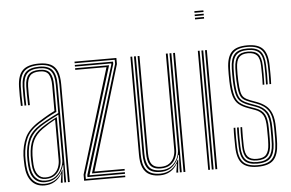

<svg xmlns="http://www.w3.org/2000/svg" viewBox="-54 -879 1462 964"><g transform="rotate(-5 677.0 -397.0)"><path d="M251 0V-492.5Q251 -549 229.2 -573.5Q207.5 -598 157.5 -598Q105.5 -598 82.2 -574.9Q59 -551.8 57 -498.5Q56.2 -476.8 56.6 -451.5Q57 -426.2 58 -402H49Q48 -427 47.6 -452.1Q47.2 -477.2 48 -498.8Q49.8 -556 75.2 -581Q100.8 -606 157.5 -606Q194.2 -606 216.8 -594.5Q239.2 -583 249.6 -558Q260 -533 260 -492.5V0ZM139.2 -17.5Q170.5 -17.5 191.1 -33.1Q211.8 -48.8 222.1 -71.6Q232.5 -94.5 232.5 -115.5V-341.8Q212.2 -332.2 187.2 -319Q162.2 -305.8 141 -292Q102 -266.8 85.5 -233.5Q69 -200.2 67 -149Q66.5 -136.2 67 -126Q67.5 -115.8 68.2 -101Q70.8 -59.8 89.5 -38.6Q108.2 -17.5 139.2 -17.5ZM140.5 -25.8Q112.2 -25.8 96.1 -46Q80 -66.2 77.5 -101.5Q76.5 -116.5 76.2 -127.5Q76 -138.5 76.2 -148.8Q78.2 -198.8 93.9 -230Q109.5 -261.2 144.8 -285Q161.2 -296.2 182.4 -308.5Q203.5 -320.8 223.5 -330.5V-114.8Q223.5 -94.2 215 -73.6Q206.5 -53 188.2 -39.4Q170 -25.8 140.5 -25.8ZM141.5 -33.5Q167.2 -33.5 183.4 -45.8Q199.5 -58 206.9 -76.6Q214.2 -95.2 214.2 -114.5V-319Q198.5 -310.5 182 -300.4Q165.5 -290.2 148.2 -278Q116 -254.8 101.5 -225.6Q87 -196.5 85.2 -148.5Q85 -137.5 85.2 -127.1Q85.5 -116.8 86.2 -102.5Q88.2 -71.2 102.4 -52.4Q116.5 -33.5 141.5 -33.5ZM133 6.2Q90.8 6.2 67.4 -21.8Q44 -49.8 41 -99.2Q40 -115.5 39.9 -128.6Q39.8 -141.8 40 -151.8Q42.5 -202.5 60.9 -241.8Q79.2 -281 129.2 -313.2Q144.8 -323 158.9 -331.6Q173 -340.2 186.8 -347.9Q200.5 -355.5 214.5 -362.2V-492.5Q214.5 -527.8 202.8 -547Q191 -566.2 157.5 -566.2Q123.2 -566.2 109 -549.6Q94.8 -533 93.5 -497Q93 -478.2 93.1 -455.4Q93.2 -432.5 94.2 -402H85.2Q84.2 -432.5 84 -455.4Q83.8 -478.2 84.2 -497.5Q85.5 -538 102.4 -556.1Q119.2 -574.2 157.5 -574.2Q195.8 -574.2 209.8 -553.5Q223.8 -532.8 223.8 -492.5V-356.5Q199.2 -345.2 176.1 -332.1Q153 -319 132.5 -305.8Q85.5 -275.8 68.5 -238.1Q51.5 -200.5 49 -151.2Q48.5 -137.8 48.8 -127.1Q49 -116.5 50 -99.8Q53 -52.5 75 -27.1Q97 -1.8 135 -1.8Q167.8 -1.8 191.8 -18.9Q215.8 -36 227.2 -64.2H229.2L224.8 -9.2V0H215.5V-4.5L221.8 -45H220Q207.2 -21.2 184.5 -7.5Q161.8 6.2 133 6.2ZM233 0V-22.2L235 -87.8H233Q224.8 -56.2 199.9 -33Q175 -9.8 136.8 -9.8Q102.2 -9.8 82 -33.2Q61.8 -56.8 59.2 -100.2Q58.2 -116.8 58 -127.8Q57.8 -138.8 58.2 -150.8Q60.2 -198.2 76.1 -234.2Q92 -270.2 137 -299Q152.5 -308.8 169.9 -318.2Q187.2 -327.8 203.8 -336Q220.2 -344.2 232.8 -350V-492.5Q232.8 -540.5 215.4 -561.4Q198 -582.2 157.5 -582.2Q115 -582.2 95.9 -562.6Q76.8 -543 75.2 -497.8Q74.5 -476 74.9 -450.8Q75.2 -425.5 76 -402H67.2Q66.2 -426 65.9 -451.6Q65.5 -477.2 66.2 -498Q67.8 -547.2 88.9 -568.8Q110 -590.2 157.5 -590.2Q202.8 -590.2 222.2 -567.5Q241.8 -544.8 241.8 -492.5V0Z M374.8 -33.2 538.5 -571V-591.8H336.5V-600H547.5V-569.5L388.2 -41.5H540V-33.2ZM332.5 0V-30.8L494 -558.5H336.5V-566.8H507.8L341.8 -28.8V-8.2H540V0ZM350.8 -16.8V-26.8L519.5 -569.5V-575H336.5V-583.2H529.2V-571.5L361.8 -25H540V-16.8Z M714.8 6.2Q690.2 6.2 673.1 0.1Q656 -6 645.2 -16.8Q634.5 -27.5 628.5 -41.8Q622.5 -56 620.4 -72.4Q618.2 -88.8 618.2 -106V-600H627.2V-107.2Q627.2 -86.8 630.6 -67.8Q634 -48.8 643.4 -34Q652.8 -19.2 670.5 -10.8Q688.2 -2.2 716.8 -2.2Q749 -2.2 773 -18.6Q797 -35 809.5 -64.2H812.5L807 -9.2V0H797.8V-5.2L804.2 -45H802.2Q789.5 -21.2 766.8 -7.5Q744 6.2 714.8 6.2ZM833.5 0V-600H842.8V0ZM722.2 -28Q701 -28 687.6 -34.2Q674.2 -40.5 667.1 -51.6Q660 -62.8 657.2 -77.6Q654.5 -92.5 654.5 -109.5V-600H663.8V-110Q663.8 -88.5 668.4 -71.9Q673 -55.2 685.8 -45.8Q698.5 -36.2 723.2 -36.2Q749 -36.2 765.2 -47.9Q781.5 -59.5 789.1 -77.5Q796.8 -95.5 796.8 -114.5V-600H806.2V-114.8Q806.2 -94.2 797.5 -74.1Q788.8 -54 770.2 -41Q751.8 -28 722.2 -28ZM718.5 -10.8Q672.2 -10.8 654.2 -35.2Q636.2 -59.8 636.2 -107.5V-600H645.5V-108.2Q645.5 -65 661.6 -42Q677.8 -19 721 -19Q753.5 -19 774.4 -34.2Q795.2 -49.5 805.2 -71.9Q815.2 -94.2 815.2 -115.5V-600H824.5V0H815.2V-22.2L818 -87.8H815Q806.8 -56.5 781.9 -33.5Q757 -10.5 718.5 -10.8Z M958 -791.8V-800H1003.5V-791.8ZM958 -758.5V-766.8H1003.5V-758.5ZM958 -775V-783.2H1003.5V-775ZM994.2 0V-600H1003.5V0ZM958 0V-600H967V0ZM976 0V-600H985.2V0Z M1206.2 6Q1153 6 1128.9 -18.8Q1104.8 -43.5 1103.2 -101.2Q1102.8 -125.2 1102.5 -149.1Q1102.2 -173 1103.5 -199.2H1112Q1111 -173 1111.1 -148Q1111.2 -123 1111.8 -101.8Q1113 -48.2 1135 -25.1Q1157 -2 1206.2 -2Q1258.5 -2 1280.6 -25.6Q1302.8 -49.2 1305 -100.5Q1306 -115 1306.1 -127.8Q1306.2 -140.5 1306.1 -153.5Q1306 -166.5 1306 -181.5Q1306 -239.5 1287.5 -267.6Q1269 -295.8 1229 -310.2L1196 -322.5Q1175 -330 1163 -339.5Q1151 -349 1145.4 -370.2Q1139.8 -391.5 1138 -434.2Q1137.5 -450.2 1137.5 -464.5Q1137.5 -478.8 1138 -496.8Q1139.8 -538.2 1155.6 -556.2Q1171.5 -574.2 1207.5 -574.2Q1243.5 -574.2 1259.4 -556.5Q1275.2 -538.8 1276.2 -497.5Q1276.8 -480.2 1276.9 -456.5Q1277 -432.8 1276 -402H1267.5Q1268.8 -431 1268.5 -454.5Q1268.2 -478 1267.8 -497Q1267 -535 1252.6 -550.6Q1238.2 -566.2 1207.5 -566.2Q1176.2 -566.2 1162.2 -550.1Q1148.2 -534 1147 -496.8Q1146.5 -478.8 1146.4 -466.1Q1146.2 -453.5 1147 -434.2Q1148.5 -396 1153 -376.1Q1157.5 -356.2 1168.2 -346.9Q1179 -337.5 1198.8 -330L1231.2 -318Q1257.2 -308.2 1275.9 -293.1Q1294.5 -278 1304.6 -251.6Q1314.8 -225.2 1314.8 -181.5Q1314.8 -166.5 1314.9 -153.4Q1315 -140.2 1314.9 -127.5Q1314.8 -114.8 1314 -100.2Q1311.5 -46.2 1288 -20.1Q1264.5 6 1206.2 6ZM1206.2 -9.8Q1160 -9.8 1140.8 -32Q1121.5 -54.2 1120.5 -102Q1120 -125.2 1119.6 -147.9Q1119.2 -170.5 1120.5 -199.2H1129.2Q1127.8 -169.5 1128.2 -144.9Q1128.8 -120.2 1129 -102.2Q1130 -57 1147.9 -37.4Q1165.8 -17.8 1206.2 -17.8Q1250.2 -17.8 1267.8 -38.5Q1285.2 -59.2 1287.2 -101Q1288.2 -122.8 1288.1 -140.6Q1288 -158.5 1288 -181.5Q1288 -235.2 1272.2 -259.1Q1256.5 -283 1224 -294.8L1190.5 -306.8Q1164.8 -316.2 1150 -328.5Q1135.2 -340.8 1128.6 -365Q1122 -389.2 1120.2 -434Q1119.5 -454 1119.8 -466.8Q1120 -479.5 1120.2 -497Q1121.5 -545.8 1141.1 -568Q1160.8 -590.2 1207.5 -590.2Q1252.5 -590.2 1272.2 -568.9Q1292 -547.5 1293.2 -498Q1293.8 -477.2 1294 -455Q1294.2 -432.8 1293.2 -402H1284.5Q1285.8 -435 1285.5 -457.4Q1285.2 -479.8 1284.8 -498Q1283.8 -543.2 1265.8 -562.8Q1247.8 -582.2 1207.5 -582.2Q1166 -582.2 1148.1 -562Q1130.2 -541.8 1129.2 -497Q1128.8 -479 1128.6 -466.5Q1128.5 -454 1129.2 -434Q1131 -389 1137.5 -366.2Q1144 -343.5 1157.4 -333.1Q1170.8 -322.8 1193 -314.5L1226.5 -302.2Q1262 -289.5 1279.5 -264Q1297 -238.5 1297 -181.5Q1297 -158.8 1297.1 -140.6Q1297.2 -122.5 1296.2 -100.8Q1293.8 -54.2 1274.2 -32Q1254.8 -9.8 1206.2 -9.8ZM1206.2 -25.8Q1171.5 -25.8 1155 -43.1Q1138.5 -60.5 1137.5 -102.8Q1137.2 -122.8 1136.9 -147.4Q1136.5 -172 1137.8 -199.2H1146.2Q1145.2 -176.2 1145.4 -151.2Q1145.5 -126.2 1146 -103.2Q1146.8 -66 1160.9 -49.9Q1175 -33.8 1206.2 -33.8Q1240.8 -33.8 1254.2 -50.9Q1267.8 -68 1269.5 -101.5Q1270.8 -122.8 1270.5 -140.9Q1270.2 -159 1270.2 -181.5Q1270.2 -230 1257.5 -250Q1244.8 -270 1218.8 -279.2L1184.8 -291.5Q1156 -301.8 1138.4 -316.2Q1120.8 -330.8 1112.2 -358.1Q1103.8 -385.5 1102.5 -433.8Q1101.8 -455 1102 -469.8Q1102.2 -484.5 1102.5 -497.2Q1103.8 -554.5 1127.6 -580.2Q1151.5 -606 1207.5 -606Q1261 -606 1285 -581.2Q1309 -556.5 1310.5 -498.8Q1311 -479.2 1311.2 -453.5Q1311.5 -427.8 1310.2 -402H1301.8Q1302.8 -428.2 1302.6 -452.8Q1302.5 -477.2 1302 -498.2Q1300.5 -551.5 1278.6 -574.8Q1256.8 -598 1207.5 -598Q1156 -598 1134.4 -574Q1112.8 -550 1111.2 -497.2Q1111 -478.2 1110.9 -465.8Q1110.8 -453.2 1111.2 -433.8Q1113 -387.2 1120.5 -361.6Q1128 -336 1144.1 -322.5Q1160.2 -309 1187.5 -299.2L1221.2 -287Q1253.8 -275.5 1266.5 -252.4Q1279.2 -229.2 1279.2 -181.5Q1279.2 -168.5 1279.4 -155.6Q1279.5 -142.8 1279.4 -129.4Q1279.2 -116 1278.5 -101.2Q1276.5 -62.5 1260.5 -44.1Q1244.5 -25.8 1206.2 -25.8Z"/></g></svg>

Font: Big Shoulders Inline Display Thin Light
Style: Regular
Weight: 300
Version: Version 2.002